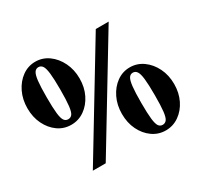

<svg xmlns="http://www.w3.org/2000/svg" viewBox="-160 -985 1264 1206"><g transform="rotate(-30 472.0 -382.0)"><path d="M223.5 -317Q170 -317 127.5 -347.2Q85 -377.5 60 -428.8Q35 -480 35 -544Q35 -608 60.2 -660.2Q85.5 -712.5 128.2 -743.2Q171 -774 223.5 -774Q276 -774 319 -743Q362 -712 387.5 -659.8Q413 -607.5 413 -544Q413 -480 387.8 -428.8Q362.5 -377.5 319.5 -347.2Q276.5 -317 223.5 -317ZM195 0 656 -761.5H749.5L288.5 0ZM223.5 -357Q242 -357 252.8 -371.5Q263.5 -386 268.2 -426.2Q273 -466.5 273 -544Q273 -620.5 268.2 -661.8Q263.5 -703 252.5 -718.8Q241.5 -734.5 223.5 -734.5Q205.5 -734.5 194.8 -718.8Q184 -703 179.2 -661.8Q174.5 -620.5 174.5 -544Q174.5 -466.5 179.2 -426.2Q184 -386 194.8 -371.5Q205.5 -357 223.5 -357ZM720 10.5Q667 10.5 624.2 -19.8Q581.5 -50 556.5 -101.2Q531.5 -152.5 531.5 -216.5Q531.5 -281 556.8 -333Q582 -385 624.8 -415.8Q667.5 -446.5 720 -446.5Q772.5 -446.5 815.8 -415.5Q859 -384.5 884.5 -332.5Q910 -280.5 910 -216.5Q910 -153 884.8 -101.5Q859.5 -50 816.2 -19.8Q773 10.5 720 10.5ZM720 -30Q738 -30 749 -44.5Q760 -59 764.8 -99.2Q769.5 -139.5 769.5 -216.5Q769.5 -293.5 764.8 -335Q760 -376.5 749 -392.2Q738 -408 720 -408Q702 -408 691.5 -392.2Q681 -376.5 676.2 -335Q671.5 -293.5 671.5 -216.5Q671.5 -139.5 676.2 -99.2Q681 -59 691.5 -44.5Q702 -30 720 -30Z"/></g></svg>

Font: Libre Caslon Text SemiBold
Style: Regular
Weight: 600
Designer: Pablo Impallari, Rodrigo Fuenzalida, Katja Schimmel
Foundry: Pablo Impallari, Rodrigo Fuenzalida
Version: Version 2.000